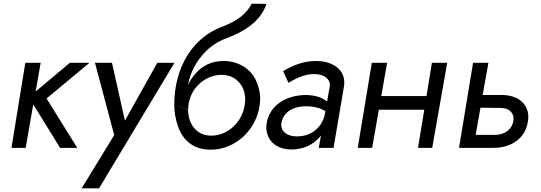

<svg xmlns="http://www.w3.org/2000/svg" viewBox="-20 -800 2927 1039"><path d="M117 -460 42 0H119L160 -235L305 0H398L232 -267L464 -460H358L173 -305L200 -460Z M924 -460H831L656 -147L586 -460H494L598 -69L422 219H516Z M1177 -395C1207 -395 1232 -388 1253 -373C1294 -344 1307 -299 1307 -262C1307 -252 1306 -241 1304 -230C1290 -141 1215 -66 1123 -66C1036 -66 998 -139 998 -204L923 -234C923 -193 930 -154 943 -117C969 -42 1025 10 1120 10C1255 10 1367 -98 1385 -230C1387 -243 1388 -255 1388 -267C1388 -297 1381 -327 1368 -358C1343 -421 1277 -470 1189 -470C1126 -470 1075 -445 1038 -402C1022 -384 1008 -363 997 -340C1000 -355 1004 -371 1009 -386C1039 -476 1111 -559 1201 -591C1306 -630 1391 -686 1422 -779L1342 -780C1314 -725 1264 -687 1184 -656C1021 -597 923 -433 923 -234L993 -207V-208L998 -204C998 -324 1095 -395 1177 -395Z M1541 -352C1576 -372 1623 -399 1678 -399C1680 -399 1681 -399 1683 -399C1736 -399 1765 -370 1765 -342C1765 -338 1765 -334 1764 -330L1750 -251C1743 -256 1735 -261 1726 -266C1703 -279 1673 -285 1638 -286C1528 -286 1439 -230 1423 -133C1422 -125 1421 -118 1421 -110C1421 -91 1426 -72 1435 -54C1454 -17 1499 9 1556 9C1619 9 1672 -15 1708 -56C1711 -60 1714 -64 1717 -67L1705 0H1785L1841 -330C1843 -339 1843 -347 1843 -354C1843 -379 1835 -409 1807 -433C1779 -457 1738 -470 1690 -470C1617 -470 1557 -442 1512 -415ZM1503 -135C1513 -194 1568 -225 1636 -225C1663 -225 1687 -221 1708 -214C1719 -210 1730 -205 1741 -199L1735 -170C1729 -149 1720 -131 1707 -116C1678 -80 1636 -62 1587 -62C1586 -62 1584 -62 1582 -62C1534 -63 1502 -88 1502 -123C1502 -127 1502 -131 1503 -135Z M2317 -460 2288 -280H2043L2075 -460H1992L1916 0H1994L2030 -206H2276L2242 0H2319L2400 -460Z M2540 -460 2464 0H2652C2744 0 2823 -49 2837 -143C2838 -152 2839 -160 2839 -168C2839 -189 2834 -208 2823 -226C2803 -263 2754 -286 2698 -286C2696 -286 2695 -286 2693 -286H2592L2623 -460ZM2554 -70 2580 -217 2688 -216C2741 -216 2759 -184 2759 -159C2759 -154 2759 -149 2758 -144C2749 -97 2709 -70 2657 -70Z"/></svg>

Font: Jost
Style: Italic
Weight: 400
Italic angle: -5°
Version: Version 3.710